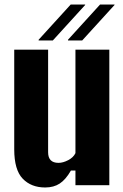

<svg xmlns="http://www.w3.org/2000/svg" viewBox="-20 -820 544 850"><path d="M180 10Q118 10 80.5 -29Q43 -68 43 -159V-600H193V-146Q193 -99 239 -99Q259 -99 282 -111Q305 -123 314 -142V-600H464V0H314V-65H294Q271 -25 244.5 -7.5Q218 10 180 10ZM344 -641H281V-644L423 -800H487V-798ZM151 -641V-644L293 -800H357V-798L214 -641Z"/></svg>

Font: Big Shoulders Display Black
Style: Regular
Weight: 900
Designer: Patric King
Foundry: XO Type Co
Version: Version 1.000; ttfautohint (v1.8.2)